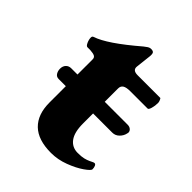

<svg xmlns="http://www.w3.org/2000/svg" viewBox="-162 -618 722 722"><g transform="rotate(45 199.0 -257.5)"><path d="M385 -53Q385 -46 361.5 -29.5Q338 -13 302.5 0.5Q267 14 231 14Q162 14 127.5 -19.5Q93 -53 93 -116V-203H55Q43 -203 37 -212.5Q31 -222 31 -234Q31 -248 39 -256.5Q47 -265 60 -265H93V-346Q93 -355 86 -359Q79 -363 62 -364H47Q41 -364 35.5 -376Q30 -388 30 -399Q30 -406 36 -408Q89 -425 194 -515Q196 -516 201.5 -520.5Q207 -525 211.5 -527Q216 -529 221 -529Q231 -529 234.5 -524.5Q238 -520 237 -507L230 -445Q227 -423 255 -423H375Q377 -423 380 -416Q383 -409 383 -404Q383 -388 379 -374.5Q375 -361 370 -361H278Q257 -361 247.5 -355Q238 -349 238 -336V-265H360Q370 -265 376.5 -259.5Q383 -254 383 -246L382 -241Q379 -226 367.5 -214.5Q356 -203 340 -203H238V-149Q238 -103 255 -80Q272 -57 302 -57Q322 -57 334 -60Q346 -63 354.5 -67Q363 -71 367 -73Q371 -75 374 -75Q379 -75 382 -68.5Q385 -62 385 -53Z"/></g></svg>

Font: EB Garamond ExtraBold
Style: Regular
Weight: 800
Designer: Georg Duffner and Octavio Pardo
Foundry: Georg Duffner
Version: Version 1.000